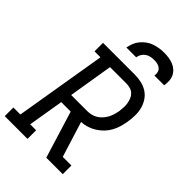

<svg xmlns="http://www.w3.org/2000/svg" viewBox="-287 -1059 1163 1163"><g transform="rotate(45 295.0 -477.5)"><path d="M-10 0V-74H50L148 -662H97V-735H369Q399 -735 427 -728.5Q455 -722 478 -707Q501 -692 516.5 -668.5Q532 -645 539 -618Q546 -591 545.5 -561.5Q545 -532 540 -502Q536 -478 529 -454Q522 -430 509.5 -407Q497 -384 478.5 -365Q460 -346 437.5 -332Q415 -318 390.5 -310.5Q366 -303 342 -302L413 -74H487V0H346L253 -302H172L134 -74H185V0ZM321 -375Q338 -375 355.5 -379Q373 -383 388.5 -392.5Q404 -402 416.5 -416Q429 -430 437.5 -446Q446 -462 451 -479Q456 -496 459 -513Q461 -531 462 -548.5Q463 -566 460 -582.5Q457 -599 450.5 -614.5Q444 -630 432 -641Q420 -652 403.5 -656.5Q387 -661 369 -661H231L184 -375ZM217 -815Q221 -836 228.5 -855.5Q236 -875 250 -892Q264 -909 282 -922Q300 -935 320.5 -942Q341 -949 361.5 -952Q382 -955 402 -955Q422 -955 442 -952Q462 -949 479.5 -942Q497 -935 511.5 -922Q526 -909 534 -892Q542 -875 543 -855Q544 -835 541 -815H457Q460 -829 456.5 -843Q453 -857 442.5 -866Q432 -875 418 -878Q404 -881 390 -881Q375 -881 360 -878Q345 -875 332 -866Q319 -857 311 -843.5Q303 -830 301 -815Z"/></g></svg>

Font: Iosevka Etoile Oblique
Style: Regular
Weight: 400
Italic angle: -9°
Designer: Belleve Invis
Foundry: Belleve Invis
Version: Version 15.5.2; ttfautohint (v1.8.4)